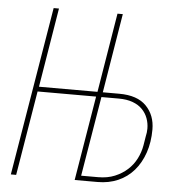

<svg xmlns="http://www.w3.org/2000/svg" viewBox="-51 -744 702 791"><g transform="rotate(5 300.0 -349.0)"><path d="M139 -698H161L107 -370H349L403 -698H425L371 -370H439Q514 -370 551 -332Q588 -294 588 -235Q588 -182 573 -138.5Q558 -95 531 -64Q504 -33 466 -16.5Q428 0 382 0H287L345 -350H103L45 0H23ZM382 -20Q421 -20 451 -32.5Q481 -45 503 -65Q525 -85 538.5 -111.5Q552 -138 557 -167L563 -204Q565 -213 566 -220.5Q567 -228 567 -237Q567 -259 559.5 -279.5Q552 -300 536.5 -316Q521 -332 496.5 -341Q472 -350 439 -350H367L312 -20Z"/></g></svg>

Font: IBM Plex Mono Thin
Style: Italic
Weight: 100
Italic angle: -9°
Monospace: yes
Designer: Mike Abbink, Paul van der Laan, Pieter van Rosmalen
Foundry: Bold Monday
Version: Version 2.3